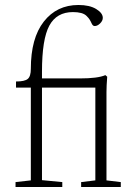

<svg xmlns="http://www.w3.org/2000/svg" viewBox="-20 -746 542 766"><path d="M42 0V-19.5L103 -26.4V-396.5H43.9V-420.9Q78.6 -420.9 90.8 -431.2Q103 -441.4 103 -471.2Q103 -593.8 154.8 -659.9Q206.5 -726.1 293 -726.1Q337.4 -726.1 363.8 -710Q390.1 -693.8 390.1 -674.8Q390.1 -663.1 379.4 -652.6Q368.7 -642.1 357.9 -642.1Q350.6 -642.1 346.2 -651.4Q341.3 -662.1 337.4 -668.2Q333.5 -674.3 325.4 -682.4Q317.4 -690.4 303.7 -694.1Q290 -697.8 271 -697.8Q206.1 -697.8 176.8 -643.8Q147.5 -589.8 147.5 -460V-433.1H297.9Q370.6 -433.1 400.4 -446.3L407.7 -439.9Q404.8 -402.8 404.8 -378.9V-26.4L461.9 -19.5V0H303.7V-19.5L360.4 -26.4V-396.5H147.5V-27.3L228.5 -19.5V0Z"/></svg>

Font: Elstob ExtraLight
Style: Regular
Weight: 200
Designer: Peter S. Baker
Version: Version 1.015